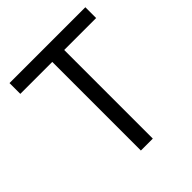

<svg xmlns="http://www.w3.org/2000/svg" viewBox="-192 -828 956 956"><g transform="rotate(-45 286.0 -350.0)"><path d="M336 0H252V-624H27V-700H561V-624H336Z"/></g></svg>

Font: Rilu
Style: Regular
Weight: 500
Designer: Alí Sinisterra
Foundry: Alí Sinisterra
Version: 0.1